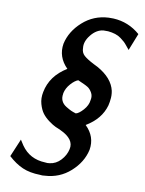

<svg xmlns="http://www.w3.org/2000/svg" viewBox="-95 -770 761 1010"><g transform="rotate(10 285.5 -265.0)"><path d="M19 103 59 8Q62 14 77 36Q122 101 205 104Q217 106 229 104Q263 100 288 73Q313 46 320 13Q333 -42 254 -78Q240 -84 226.5 -90Q213 -96 191 -112Q169 -128 155 -146.5Q141 -165 132.5 -195Q124 -225 131 -259Q148 -348 235 -401Q180 -456 192 -528Q207 -596 265 -648Q323 -700 402 -704H428Q509 -700 571 -646L535 -555Q533 -557 521.5 -571.5Q510 -586 503 -592.5Q496 -599 482 -609.5Q468 -620 450.5 -625.5Q433 -631 412 -633H387Q350 -629 321.5 -593.5Q293 -558 297 -524Q297 -499 313.5 -484Q330 -469 367 -450L389 -439Q470 -394 485 -328Q490 -303 486 -278Q486 -272 485 -269L481 -249Q460 -174 381 -127Q436 -74 424 -2Q409 66 351.5 117.5Q294 169 215 173Q202 175 190 173Q135 172 96 155Q57 138 19 103ZM236 -271V-268Q232 -247 239.5 -230.5Q247 -214 265 -203Q283 -192 293 -187.5Q303 -183 319 -178Q335 -181 358 -206.5Q381 -232 384 -261Q389 -283 378.5 -301Q368 -319 354.5 -327Q341 -335 322 -343Q303 -351 302 -352Q284 -346 263 -322.5Q242 -299 236 -271Z"/></g></svg>

Font: Coval
Style: Medium Italic
Weight: 500
Foundry: Context Ltd
Version: Version 001.000